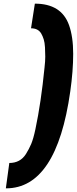

<svg xmlns="http://www.w3.org/2000/svg" viewBox="-20 -856 421 1052"><path d="M206 -672Q189 -701 150 -701L171 -836Q316 -836 358 -719Q381 -655 381 -561Q381 -467 365 -355Q290 176 13 176H12L31 37Q91 37 122 -12Q139 -39 151 -67.5Q163 -96 174 -148Q205 -294 224 -486Q228 -521 228 -545.5Q228 -570 226.5 -596.5Q225 -623 219.5 -640.5Q214 -658 206 -672Z"/></svg>

Font: Chau Philomene One
Style: Italic
Weight: 400
Designer: Vicente Lamonaca
Foundry: TipoType
Version: Version 1.002